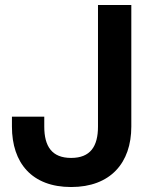

<svg xmlns="http://www.w3.org/2000/svg" viewBox="-20 -740 600 772"><path d="M266 12C424 12 508 -85 508 -231V-720H374V-231C374 -151 343 -105 266 -105C189 -105 158 -151 158 -231V-271H28V-231C28 -85 108 12 266 12Z"/></svg>

Font: Aspekta 600
Style: Regular
Weight: 600
Designer: Ivo Dolenc
Version: Version 2.100